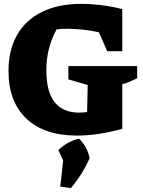

<svg xmlns="http://www.w3.org/2000/svg" viewBox="-20 -690 742 994"><path d="M379 12Q210 12 117 -75.5Q24 -163 24 -323Q24 -432 69 -510Q114 -588 198.5 -629Q283 -670 401 -670Q449 -670 503 -663.5Q557 -657 613 -643V-425H535L492 -523Q410 -541 327 -541Q299 -541 273 -538Q246 -488 233 -436.5Q220 -385 220 -325Q220 -107 390 -107Q410 -107 431 -110L434 -250L334 -279V-348H690V-285Q674 -277 655 -268.5Q636 -260 613 -254V-23Q547 -5 488.5 3.5Q430 12 379 12ZM292 276 307 141 282 87Q330 41 390 28Q433 72 444 129Q408 211 347 284Z"/></svg>

Font: Piazzolla ExtraBold
Style: Regular
Weight: 800
Designer: Juan Pablo del Peral
Foundry: Huerta Tipografica
Version: Version 1.330